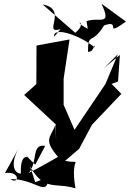

<svg xmlns="http://www.w3.org/2000/svg" viewBox="-20 -976 703 1041"><path d="M171 12 143 -74C221 64 277 11 389 45C356 -149 441 -82 333 -104L409 -169L479 -300L638 -467L585 -521L620 -534L630 -678L545 -608L619 -682L552 -521L384 -272L325 -408V-549L357 -762L178 -729L177 -520L111 -461L283 -301L284 -215L281 -301C254 -225 205 -222 313 -105C294 -143 350 -149 136 -38C187 -98 148 -198 225 -185L171 -83L97 -157C178 -75 87 -194 93 -35C67 -33 25 -73 85 -179L7 -38C94 -49 82 28 36 -5C177 -7 236 101 243 -16ZM456 -820C357 -871 467 -864 388 -798L211 -952C353 -926 206 -786 308 -818L274 -777C264 -835 415 -785 493 -719C492 -759 496 -693 457 -695C457 -805 479 -729 544 -838C643 -874 537 -769 663 -859L530 -956C590 -829 516 -887 449 -861Z"/></svg>

Font: Asimov Silicon
Style: Regular
Weight: 400
Designer: Google
Version: Version 2.000980; 2014